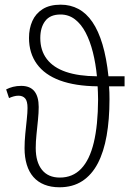

<svg xmlns="http://www.w3.org/2000/svg" viewBox="-20 -791 566 821"><path d="M239.7 -771Q281.2 -771 315.4 -752.7Q349.6 -734.4 375.2 -696.8Q400.9 -659.2 418.2 -601.3Q435.5 -543.5 443.8 -464.8H512.7V-421.9H446.3Q447.3 -409.7 447.8 -396Q448.2 -382.3 448.2 -366.2Q448.2 -280.3 436 -210.9Q423.8 -141.6 398.2 -92.5Q372.6 -43.5 331.8 -16.8Q291 9.8 234.4 9.8Q197.8 9.8 169.7 -1.5Q141.6 -12.7 122.8 -34.2Q104 -55.7 94.5 -86.9Q85 -118.2 85 -157.2Q85 -185.5 88.1 -218.3Q91.3 -251 94.5 -280.5Q97.7 -310.1 97.7 -329.1Q97.7 -358.9 87.4 -370.4Q77.1 -381.8 59.1 -381.8Q48.8 -381.8 38.6 -378.9Q28.3 -376 18.6 -371.6L6.3 -408.7Q19.5 -415.5 35.6 -419.7Q51.8 -423.8 70.8 -423.8Q108.4 -423.8 127 -400.9Q145.5 -377.9 145.5 -333.5Q145.5 -308.6 142.3 -277.6Q139.2 -246.6 136 -215.6Q132.8 -184.6 132.8 -158.2Q132.8 -98.1 159.4 -64.9Q186 -31.7 235.8 -31.7Q291 -31.7 327.1 -69.6Q363.3 -107.4 381.1 -181.6Q398.9 -255.9 399.4 -365.2Q399.4 -382.3 398.7 -396Q397.9 -409.7 397.5 -421.9Q301.8 -422.9 236.3 -447Q170.9 -471.2 137.5 -517.6Q104 -564 104 -628.9Q104 -668.9 118.2 -700.9Q132.3 -732.9 162.4 -752Q192.4 -771 239.7 -771ZM238.8 -729Q194.3 -729 173.3 -701.2Q152.3 -673.3 152.3 -628.4Q152.3 -575.2 180.2 -538.6Q208 -502 262.2 -483.6Q316.4 -465.3 394.5 -464.8Q389.2 -519.5 377.2 -567.4Q365.2 -615.2 346.2 -651.6Q327.1 -688 300.3 -708.5Q273.4 -729 238.8 -729Z"/></svg>

Font: Open Sans SemiCondensed Light
Style: Regular
Weight: 300
Width: 4
Designer: Monotype Design Team
Foundry: Monotype Imaging Inc.
Version: Version 3.000